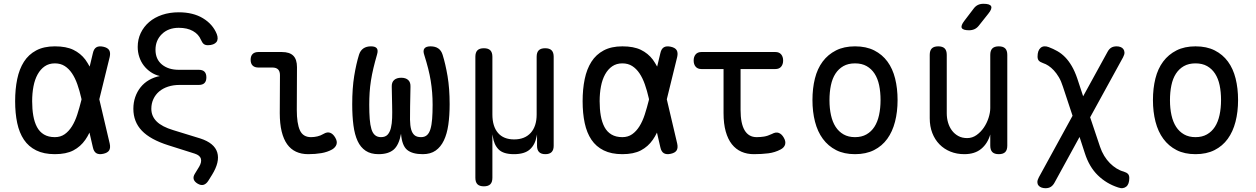

<svg xmlns="http://www.w3.org/2000/svg" viewBox="-20 -805 6640 1015"><path d="M560 -46Q565 -23 557 -10Q549 3 526 8Q503 13 489.5 5Q476 -3 471 -26L453 -104Q443 -83 431 -66Q406 -30 368 -10Q330 10 270 10Q212 10 171.5 -10Q131 -30 106.5 -66.5Q82 -103 71 -154.5Q60 -206 60 -270Q60 -334 71 -387Q82 -440 106.5 -478.5Q131 -517 171.5 -538.5Q212 -560 270 -560Q330 -560 368 -541.5Q406 -523 431 -490Q443 -473 454 -453L471 -524Q476 -547 489.5 -555Q503 -563 526 -558Q549 -553 557 -540Q565 -527 560 -504L505 -280ZM411 -280 410 -285Q401 -325 389 -359Q377 -393 360.5 -417.5Q344 -442 322 -456Q300 -470 270 -470Q239 -470 216.5 -454.5Q194 -439 179 -412Q164 -385 157 -348.5Q150 -312 150 -270Q150 -228 156 -193.5Q162 -159 175.5 -133.5Q189 -108 212.5 -94Q236 -80 270 -80Q300 -80 322 -95.5Q344 -111 360.5 -137.5Q377 -164 388.5 -199.5Q400 -235 410 -275Z M1042 -595Q1030 -624 1000 -641Q970 -658 925 -658Q870 -658 836 -625Q802 -592 802 -542Q802 -492 836 -464Q870 -436 925 -436H1031Q1051 -436 1061 -426Q1071 -416 1071 -396Q1071 -376 1061 -366Q1051 -356 1031 -356H929Q896 -356 868.5 -347Q841 -338 821.5 -321.5Q802 -305 791 -281.5Q780 -258 780 -230Q780 -191 808 -163Q836 -135 896 -117L1039 -73Q1076 -61 1098.5 -42.5Q1121 -24 1128.5 1Q1136 26 1129 55.5Q1122 85 1101 119L1081 151Q1070 168 1056 172Q1042 176 1025 166Q1008 156 1004 142.5Q1000 129 1011 112L1033 76Q1047 52 1042 34Q1037 16 1009 7L870 -37Q775 -67 730 -114Q685 -161 685 -230Q685 -263 695 -292Q705 -321 723.5 -344Q742 -367 768 -382Q794 -397 825 -403Q799 -409 777.5 -423.5Q756 -438 740.5 -458Q725 -478 716.5 -503.5Q708 -529 708 -557Q708 -597 724 -630.5Q740 -664 768.5 -688.5Q797 -713 837 -726.5Q877 -740 925 -740Q1001 -740 1053 -708.5Q1105 -677 1126 -625Q1131 -612 1130.5 -601Q1130 -590 1124 -582.5Q1118 -575 1106.5 -570.5Q1095 -566 1079 -566Q1065 -566 1057 -572.5Q1049 -579 1042 -595Z M1549 -224Q1549 -152 1565.5 -116Q1582 -80 1624 -80Q1641 -80 1658 -84Q1675 -88 1690 -97Q1710 -109 1725.5 -103Q1741 -97 1752 -78Q1764 -58 1759 -42Q1754 -26 1736 -15Q1711 -1 1679 4.5Q1647 10 1609 10Q1573 10 1545 -3Q1517 -16 1498 -42.5Q1479 -69 1469 -110Q1459 -151 1459 -207L1460 -408Q1460 -428 1450 -438Q1440 -448 1420 -448H1346Q1326 -448 1315.5 -458.5Q1305 -469 1305 -489Q1305 -509 1315.5 -519.5Q1326 -530 1346 -530H1470Q1511 -530 1530.5 -510.5Q1550 -491 1550 -450Z M2256 -560Q2281 -560 2297 -549Q2313 -538 2320 -515Q2335 -467 2346 -402.5Q2357 -338 2357 -254Q2357 -194 2350 -145.5Q2343 -97 2326.5 -62.5Q2310 -28 2283 -9Q2256 10 2215 10Q2160 10 2132.5 -12.5Q2105 -35 2100 -98Q2089 -38 2061 -14Q2033 10 1981 10Q1940 10 1913 -8Q1886 -26 1870.5 -59.5Q1855 -93 1848.5 -142Q1842 -191 1842 -254Q1842 -339 1852.5 -403.5Q1863 -468 1878 -516Q1885 -538 1901 -549Q1917 -560 1941 -560Q1964 -560 1972 -549.5Q1980 -539 1973 -516Q1962 -478 1954 -444.5Q1946 -411 1941 -379Q1936 -347 1934 -316Q1932 -285 1932 -251Q1932 -208 1934.5 -176Q1937 -144 1943.5 -122.5Q1950 -101 1962.5 -90.5Q1975 -80 1994 -80Q2017 -80 2029 -93Q2041 -106 2046.5 -128.5Q2052 -151 2053 -181Q2054 -211 2053 -246L2051 -346Q2050 -370 2063.5 -382Q2077 -394 2101 -394Q2125 -394 2138 -382Q2151 -370 2150 -346L2148 -243Q2147 -203 2147.5 -172Q2148 -141 2153.5 -121Q2159 -101 2171 -90.5Q2183 -80 2206 -80Q2225 -80 2237 -90.5Q2249 -101 2255.5 -122.5Q2262 -144 2264.5 -176Q2267 -208 2267 -251Q2267 -285 2264.5 -316Q2262 -347 2257 -378Q2252 -409 2243.5 -442.5Q2235 -476 2223 -514Q2215 -537 2223.5 -548.5Q2232 -560 2256 -560Z M2538 180Q2515 180 2504 169Q2493 158 2493 135V-505Q2493 -528 2504 -539Q2515 -550 2538 -550Q2561 -550 2572 -539Q2583 -528 2583 -505V-200Q2583 -137 2612.5 -102.5Q2642 -68 2698 -68Q2754 -68 2785.5 -102.5Q2817 -137 2817 -200V-505Q2817 -528 2828 -539Q2839 -550 2862 -550Q2885 -550 2896 -539Q2907 -528 2907 -505V-34Q2907 -12 2896 -1Q2885 10 2863 10Q2841 10 2830 -1Q2819 -12 2819 -34V-95L2817 -85Q2809 -40 2781 -15Q2753 10 2697 10Q2641 10 2616 -15Q2591 -40 2585 -85L2583 -95V135Q2583 158 2572 169Q2561 180 2538 180Z M3560 -46Q3565 -23 3557 -10Q3549 3 3526 8Q3503 13 3489.5 5Q3476 -3 3471 -26L3453 -104Q3443 -83 3431 -66Q3406 -30 3368 -10Q3330 10 3270 10Q3212 10 3171.5 -10Q3131 -30 3106.5 -66.5Q3082 -103 3071 -154.5Q3060 -206 3060 -270Q3060 -334 3071 -387Q3082 -440 3106.5 -478.5Q3131 -517 3171.5 -538.5Q3212 -560 3270 -560Q3330 -560 3368 -541.5Q3406 -523 3431 -490Q3443 -473 3454 -453L3471 -524Q3476 -547 3489.5 -555Q3503 -563 3526 -558Q3549 -553 3557 -540Q3565 -527 3560 -504L3505 -280ZM3411 -280 3410 -285Q3401 -325 3389 -359Q3377 -393 3360.5 -417.5Q3344 -442 3322 -456Q3300 -470 3270 -470Q3239 -470 3216.5 -454.5Q3194 -439 3179 -412Q3164 -385 3157 -348.5Q3150 -312 3150 -270Q3150 -228 3156 -193.5Q3162 -159 3175.5 -133.5Q3189 -108 3212.5 -94Q3236 -80 3270 -80Q3300 -80 3322 -95.5Q3344 -111 3360.5 -137.5Q3377 -164 3388.5 -199.5Q3400 -235 3410 -275Z M4079 -530Q4099 -530 4109.5 -517.5Q4120 -505 4120 -485Q4120 -465 4109.5 -452.5Q4099 -440 4079 -440H3895V-224Q3895 -152 3916.5 -116Q3938 -80 3980 -80Q4000 -80 4019 -83Q4038 -86 4061 -97Q4081 -108 4096.5 -102.5Q4112 -97 4123 -78Q4135 -58 4130.5 -41.5Q4126 -25 4107 -15Q4077 1 4042 5.5Q4007 10 3965 10Q3929 10 3899.5 -3Q3870 -16 3849 -42.5Q3828 -69 3816.5 -110Q3805 -151 3805 -207V-440H3688Q3668 -440 3657.5 -452.5Q3647 -465 3647 -485Q3647 -505 3657.5 -517.5Q3668 -530 3688 -530Z M4500 10Q4442 10 4400 -11.5Q4358 -33 4330 -71Q4302 -109 4288.5 -161.5Q4275 -214 4275 -276Q4275 -338 4288 -390Q4301 -442 4329 -479.5Q4357 -517 4399.5 -538.5Q4442 -560 4500 -560Q4559 -560 4601.5 -538.5Q4644 -517 4671.5 -479.5Q4699 -442 4712 -390Q4725 -338 4725 -276Q4725 -214 4711.5 -161.5Q4698 -109 4670.5 -71Q4643 -33 4600.5 -11.5Q4558 10 4500 10ZM4500 -80Q4535 -80 4560.5 -94.5Q4586 -109 4602.5 -134.5Q4619 -160 4627 -196.5Q4635 -233 4635 -276Q4635 -319 4627.5 -354.5Q4620 -390 4603.5 -415.5Q4587 -441 4561.5 -455.5Q4536 -470 4500 -470Q4464 -470 4438.5 -455.5Q4413 -441 4396.5 -415.5Q4380 -390 4372.5 -354Q4365 -318 4365 -275Q4365 -232 4373 -196Q4381 -160 4397.5 -134.5Q4414 -109 4439.5 -94.5Q4465 -80 4500 -80Z M5215 -234V-515Q5215 -538 5226 -549Q5237 -560 5260 -560Q5283 -560 5294 -549Q5305 -538 5305 -515V-35Q5305 -12 5294 -1Q5283 10 5260 10Q5237 10 5226 -1Q5215 -12 5215 -35V-94Q5201 -46 5167 -18Q5133 10 5078 10Q5038 10 5004.5 -3.5Q4971 -17 4946.5 -42Q4922 -67 4908.5 -102Q4895 -137 4895 -180V-515Q4895 -538 4906 -549Q4917 -560 4940 -560Q4963 -560 4974 -549Q4985 -538 4985 -515V-206Q4985 -180 4992 -156.5Q4999 -133 5012.5 -115Q5026 -97 5046 -86Q5066 -75 5093 -75Q5120 -75 5142.5 -91Q5165 -107 5181 -130.5Q5197 -154 5206 -182Q5215 -210 5215 -234ZM5155 -670Q5145 -657 5132 -651Q5119 -645 5103 -645Q5071 -645 5064.5 -657Q5058 -669 5078 -695L5126 -758Q5136 -772 5149 -778.5Q5162 -785 5179 -785Q5213 -785 5219.5 -772Q5226 -759 5205 -733Z M5917 -502 5743 -185 5795 -30Q5804 -3 5817.5 19Q5831 41 5847.5 57.5Q5864 74 5882.5 85.5Q5901 97 5920 102Q5936 107 5943 114.5Q5950 122 5950 136Q5950 152 5946 163.5Q5942 175 5934 181.5Q5926 188 5915.5 189.5Q5905 191 5891 186Q5829 166 5783.5 121.5Q5738 77 5715 5L5687 -81L5555 160Q5547 175 5535.5 182.5Q5524 190 5507 190Q5496 190 5486 186.5Q5476 183 5470 175.5Q5464 168 5464 157.5Q5464 147 5472 132L5650 -193L5599 -347Q5590 -376 5577.5 -397Q5565 -418 5551 -433Q5537 -448 5522.5 -457.5Q5508 -467 5495 -471Q5478 -477 5471.5 -484.5Q5465 -492 5465 -506Q5465 -522 5469 -533.5Q5473 -545 5481 -552Q5489 -559 5500 -560Q5511 -561 5524 -556Q5548 -547 5570 -534.5Q5592 -522 5611 -502.5Q5630 -483 5646 -455.5Q5662 -428 5675 -390L5706 -296L5835 -531Q5843 -546 5854.5 -553Q5866 -560 5883 -560Q5894 -560 5903.5 -556.5Q5913 -553 5918.5 -545.5Q5924 -538 5924.5 -527.5Q5925 -517 5917 -502Z M6300 10Q6242 10 6200 -11.5Q6158 -33 6130 -71Q6102 -109 6088.5 -161.5Q6075 -214 6075 -276Q6075 -338 6088 -390Q6101 -442 6129 -479.5Q6157 -517 6199.5 -538.5Q6242 -560 6300 -560Q6359 -560 6401.5 -538.5Q6444 -517 6471.5 -479.5Q6499 -442 6512 -390Q6525 -338 6525 -276Q6525 -214 6511.5 -161.5Q6498 -109 6470.5 -71Q6443 -33 6400.5 -11.5Q6358 10 6300 10ZM6300 -80Q6335 -80 6360.5 -94.5Q6386 -109 6402.5 -134.5Q6419 -160 6427 -196.5Q6435 -233 6435 -276Q6435 -319 6427.5 -354.5Q6420 -390 6403.5 -415.5Q6387 -441 6361.5 -455.5Q6336 -470 6300 -470Q6264 -470 6238.5 -455.5Q6213 -441 6196.5 -415.5Q6180 -390 6172.5 -354Q6165 -318 6165 -275Q6165 -232 6173 -196Q6181 -160 6197.5 -134.5Q6214 -109 6239.5 -94.5Q6265 -80 6300 -80Z"/></svg>

Font: Maple Mono NF
Style: Regular
Weight: 400
Monospace: yes
Designer: subframe7536
Version: Version 7.000